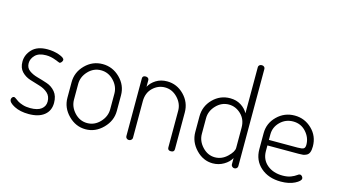

<svg xmlns="http://www.w3.org/2000/svg" viewBox="-86 -1069 2427 1378"><g transform="rotate(15 1127.5 -380.0)"><path d="M36 -62Q36 -70 41.5 -77.5Q47 -85 54 -85Q60 -86 70 -78L93 -62Q105 -54 130 -46Q155 -38 186 -38Q242 -38 269 -59.5Q296 -81 296 -115Q296 -155 270.5 -178Q245 -201 208.5 -211.5Q172 -222 135 -234Q98 -246 72.5 -273Q47 -300 47 -346Q47 -398 85.5 -438Q124 -478 199 -478Q246 -478 286.5 -463.5Q327 -449 327 -433Q327 -425 320 -416Q313 -407 305 -407Q304 -407 270 -420.5Q236 -434 200 -434Q146 -434 119.5 -407Q93 -380 93 -347Q93 -313 118.5 -294Q144 -275 181 -265Q218 -255 255 -242.5Q292 -230 317.5 -199.5Q343 -169 343 -118Q343 -60 302 -27Q261 6 187 6Q123 6 79.5 -16.5Q36 -39 36 -62Z M426 -179V-295Q426 -369 480 -423.5Q534 -478 609 -478Q683 -478 738 -424Q793 -370 793 -295V-179Q793 -106 737.5 -50Q682 6 609 6Q536 6 481 -49.5Q426 -105 426 -179ZM475 -179Q475 -125 514.5 -82.5Q554 -40 609 -40Q664 -40 704 -82.5Q744 -125 744 -179V-295Q744 -348 704 -390Q664 -432 609 -432Q554 -432 514.5 -390Q475 -348 475 -295Z M906 -22V-452Q906 -472 930 -472Q940 -472 947 -466.5Q954 -461 954 -452V-402Q971 -434 1006 -456Q1041 -478 1088 -478Q1161 -478 1214 -424Q1267 -370 1267 -295V-22Q1267 0 1242 0Q1218 0 1218 -22V-295Q1218 -348 1178 -390Q1138 -432 1084 -432Q1033 -432 994 -394.5Q955 -357 955 -295V-22Q955 -14 947.5 -7Q940 0 930 0Q920 0 913 -6.5Q906 -13 906 -22Z M1376 -179V-295Q1376 -371 1429 -424.5Q1482 -478 1556 -478Q1602 -478 1636.5 -456.5Q1671 -435 1689 -402V-745Q1689 -754 1696 -760Q1703 -766 1714 -766Q1724 -766 1731 -760Q1738 -754 1738 -745V-22Q1738 -13 1731 -6.5Q1724 0 1714 0Q1704 0 1697 -7Q1690 -14 1690 -22V-70Q1673 -38 1635.5 -16Q1598 6 1554 6Q1483 6 1429.5 -50Q1376 -106 1376 -179ZM1425 -179Q1425 -125 1465 -82.5Q1505 -40 1558 -40Q1609 -40 1649 -78Q1689 -116 1689 -145V-295Q1689 -356 1649.5 -394Q1610 -432 1559 -432Q1505 -432 1465 -390Q1425 -348 1425 -295Z M1852 -179V-298Q1852 -372 1906 -425Q1960 -478 2036 -478Q2110 -478 2164 -426Q2218 -374 2218 -297Q2218 -270 2211.5 -253.5Q2205 -237 2191 -230Q2177 -223 2165.5 -221.5Q2154 -220 2133 -220H1901V-178Q1901 -115 1946 -77Q1991 -39 2062 -39Q2098 -39 2123 -49Q2148 -59 2161 -69Q2174 -79 2181 -79Q2190 -79 2197 -71Q2204 -63 2204 -55Q2204 -36 2162.5 -15Q2121 6 2060 6Q1968 6 1910 -45Q1852 -96 1852 -179ZM1901 -261H2114Q2148 -261 2159 -268Q2170 -275 2170 -297Q2170 -350 2132 -392Q2094 -434 2036 -434Q1980 -434 1940.5 -395Q1901 -356 1901 -302Z"/></g></svg>

Font: Terminal Dosis
Style: Light
Weight: 300
Designer: EdgarTolentino, PabloImpallari, IginoMarini
Foundry: EdgarTolentino, PabloImpallari, IginoMarini
Version: Version 1.006